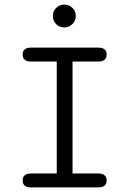

<svg xmlns="http://www.w3.org/2000/svg" viewBox="-20 -819 565 839"><path d="M211 -749Q211 -771 226 -785Q241 -799 261 -799Q281 -799 296 -785Q311 -771 311 -749Q311 -727 295.5 -713Q280 -699 262 -699Q239 -699 225 -714Q211 -729 211 -749ZM79 -31Q79 -42 83.5 -48Q88 -54 94 -57Q100 -60 107 -60.5Q114 -61 120 -61H228V-550H120Q114 -550 107 -550.5Q100 -551 94 -554Q88 -557 83.5 -563Q79 -569 79 -581Q79 -592 83.5 -598Q88 -604 94 -607Q100 -610 107 -610.5Q114 -611 120 -611H405Q411 -611 418 -610.5Q425 -610 431 -607Q437 -604 441.5 -598Q446 -592 446 -580Q446 -569 441.5 -563Q437 -557 431 -554Q425 -551 418 -550.5Q411 -550 405 -550H297V-61H405Q411 -61 418 -60.5Q425 -60 431 -57Q437 -54 441.5 -48Q446 -42 446 -30Q446 -19 441.5 -13Q437 -7 431 -4Q425 -1 418 -0.5Q411 0 405 0H120Q114 0 107 -0.5Q100 -1 94 -4Q88 -7 83.5 -13Q79 -19 79 -31Z"/></svg>

Font: CMU Typewriter Custom
Style: Regular
Weight: 500
Monospace: yes
Version: Version 0.7.0